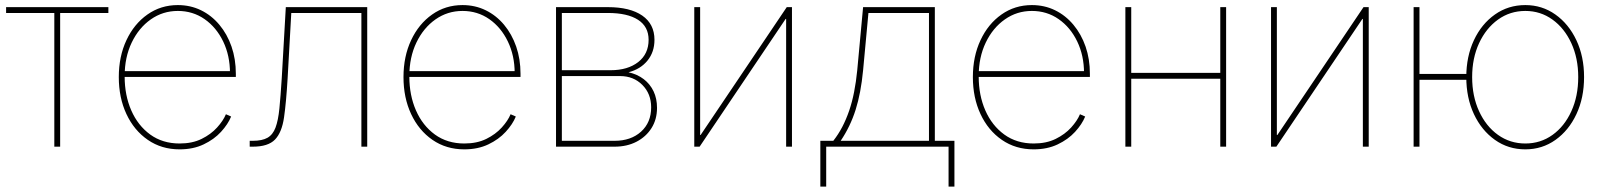

<svg xmlns="http://www.w3.org/2000/svg" viewBox="-20 -563 6153 737"><path d="M188.5 0V-513.2H3.4V-535.6H396V-513.2H210.9V0Z M669.4 10.3Q600.1 10.3 547.4 -26.1Q494.6 -62.5 465.3 -125.2Q436 -188 436 -267.1Q436 -346.2 465.3 -408.7Q494.6 -471.2 545.9 -507.3Q597.2 -543.5 662.6 -543.5Q710.9 -543.5 751.5 -523.7Q792 -503.9 822 -468Q852.1 -432.1 868.7 -384.3Q885.3 -336.4 885.3 -279.8V-267.6H447.8V-290H872.1L862.8 -282.2Q862.8 -349.6 836.7 -403.8Q810.5 -458 765.4 -489.5Q720.2 -521 662.6 -521Q605 -521 558.8 -488.5Q512.7 -456.1 485.6 -399.7Q458.5 -343.3 458.5 -271V-269Q458.5 -197.3 483.9 -139.2Q509.3 -81.1 556.6 -46.6Q604 -12.2 669.4 -12.2Q718.3 -12.2 753.9 -29.8Q789.6 -47.4 813.2 -73.5Q836.9 -99.6 847.2 -124.5L867.2 -115.7Q855 -85.9 828.4 -56.9Q801.8 -27.8 761.7 -8.8Q721.7 10.3 669.4 10.3Z M938.5 0V-22.5H950.2Q986.3 -22.5 1006.8 -34.2Q1027.3 -45.9 1037.6 -73.2Q1047.9 -100.6 1052.5 -147Q1057.1 -193.4 1061.5 -262.7L1077.1 -535.6H1389.6V0H1367.2V-513.2H1098.1L1084 -261.7Q1078.6 -170.4 1070.3 -112.5Q1062 -54.7 1035.6 -27.3Q1009.3 0 950.2 0Z M1762.2 10.3Q1692.9 10.3 1640.1 -26.1Q1587.4 -62.5 1558.1 -125.2Q1528.8 -188 1528.8 -267.1Q1528.8 -346.2 1558.1 -408.7Q1587.4 -471.2 1638.7 -507.3Q1689.9 -543.5 1755.4 -543.5Q1803.7 -543.5 1844.2 -523.7Q1884.8 -503.9 1914.8 -468Q1944.8 -432.1 1961.4 -384.3Q1978 -336.4 1978 -279.8V-267.6H1540.5V-290H1964.8L1955.6 -282.2Q1955.6 -349.6 1929.4 -403.8Q1903.3 -458 1858.2 -489.5Q1813 -521 1755.4 -521Q1697.8 -521 1651.6 -488.5Q1605.5 -456.1 1578.4 -399.7Q1551.3 -343.3 1551.3 -271V-269Q1551.3 -197.3 1576.7 -139.2Q1602.1 -81.1 1649.4 -46.6Q1696.8 -12.2 1762.2 -12.2Q1811 -12.2 1846.7 -29.8Q1882.3 -47.4 1906 -73.5Q1929.7 -99.6 1939.9 -124.5L1960 -115.7Q1947.8 -85.9 1921.1 -56.9Q1894.5 -27.8 1854.5 -8.8Q1814.5 10.3 1762.2 10.3Z M2114.3 0V-535.6H2313.5Q2398.4 -535.6 2445.3 -503.2Q2492.2 -470.7 2492.2 -410.2Q2492.2 -363.3 2465.3 -330.3Q2438.5 -297.4 2392.6 -285.6Q2426.8 -277.8 2451.2 -259Q2475.6 -240.2 2488.8 -212.4Q2502 -184.6 2502 -148.9Q2502 -105 2481 -71.5Q2460 -38.1 2423.3 -19Q2386.7 0 2338.9 0ZM2136.7 -22.5H2338.9Q2401.9 -22.5 2440.7 -57.6Q2479.5 -92.8 2479.5 -150.9Q2479.5 -203.1 2445.6 -237.1Q2411.6 -271 2360.4 -271H2136.7ZM2136.7 -293.5H2324.2Q2389.6 -293.5 2429.7 -324.7Q2469.7 -356 2469.7 -410.2Q2469.7 -460.9 2429 -487.1Q2388.2 -513.2 2313.5 -513.2H2136.7Z M3020 0H2997.6V-490.2H2995.6L2665.5 0H2645V-535.6H2667.5V-44.9H2669.4L3000 -535.6H3020Z M3128.9 153.3V-22.5H3178.7Q3198.2 -47.4 3213.1 -75.9Q3228 -104.5 3239.5 -137.9Q3251 -171.4 3258.5 -210Q3266.1 -248.5 3270.5 -293L3293 -535.6H3568.4V-22.5H3643.6V153.3H3621.1V0H3151.4V153.3ZM3207 -22.5H3545.9V-513.2H3313.5L3293 -293Q3284.7 -206.1 3264.4 -141.8Q3244.1 -77.6 3207 -22.5Z M3947.8 10.3Q3878.4 10.3 3825.7 -26.1Q3772.9 -62.5 3743.7 -125.2Q3714.4 -188 3714.4 -267.1Q3714.4 -346.2 3743.7 -408.7Q3772.9 -471.2 3824.2 -507.3Q3875.5 -543.5 3940.9 -543.5Q3989.3 -543.5 4029.8 -523.7Q4070.3 -503.9 4100.3 -468Q4130.4 -432.1 4147 -384.3Q4163.6 -336.4 4163.6 -279.8V-267.6H3726.1V-290H4150.4L4141.1 -282.2Q4141.1 -349.6 4115 -403.8Q4088.9 -458 4043.7 -489.5Q3998.5 -521 3940.9 -521Q3883.3 -521 3837.2 -488.5Q3791 -456.1 3763.9 -399.7Q3736.8 -343.3 3736.8 -271V-269Q3736.8 -197.3 3762.2 -139.2Q3787.6 -81.1 3835 -46.6Q3882.3 -12.2 3947.8 -12.2Q3996.6 -12.2 4032.2 -29.8Q4067.9 -47.4 4091.6 -73.5Q4115.2 -99.6 4125.5 -124.5L4145.5 -115.7Q4133.3 -85.9 4106.7 -56.9Q4080.1 -27.8 4040 -8.8Q4000 10.3 3947.8 10.3Z M4674.8 -283.2V-260.7H4314.5V-283.2ZM4322.3 -535.6V0H4299.8V-535.6ZM4686.5 -535.6V0H4664.1V-535.6Z M5233.9 0H5211.4V-490.2H5209.5L4879.4 0H4858.9V-535.6H4881.3V-44.9H4883.3L5213.9 -535.6H5233.9Z M5406.2 0V-535.6H5428.7V0ZM5420.9 -256.8V-279.3H5621.1V-256.8ZM5835 10.3Q5769.5 10.3 5718.3 -26.1Q5667 -62.5 5637.7 -125Q5608.4 -187.5 5608.4 -267.1Q5608.4 -346.2 5637.7 -408.7Q5667 -471.2 5718.3 -507.3Q5769.5 -543.5 5835 -543.5Q5899.4 -543.5 5950.4 -507.3Q6001.5 -471.2 6031 -408.7Q6060.5 -346.2 6060.5 -267.1Q6060.5 -187.5 6031.2 -125Q6002 -62.5 5950.9 -26.1Q5899.9 10.3 5835 10.3ZM5835 -12.2Q5893.6 -12.2 5939.5 -45.2Q5985.4 -78.1 6011.7 -136Q6038.1 -193.8 6038.1 -267.1Q6038.1 -339.8 6011.5 -397.5Q5984.9 -455.1 5939 -488Q5893.1 -521 5835 -521Q5776.4 -521 5730.2 -487.8Q5684.1 -454.6 5657.5 -397.2Q5630.9 -339.8 5630.9 -267.1Q5630.9 -193.8 5657.5 -136Q5684.1 -78.1 5730.2 -45.2Q5776.4 -12.2 5835 -12.2Z"/></svg>

Font: Inter 20pt Thin
Style: Regular
Weight: 250
Version: Version 4.001;git-66647c0bb